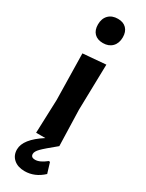

<svg xmlns="http://www.w3.org/2000/svg" viewBox="-232 -726 724 953"><g transform="rotate(30 130.5 -249.5)"><path d="M133 -693Q164 -693 181.5 -675Q199 -657 199 -625Q199 -591 179.5 -571Q160 -551 127 -551Q95 -551 77.5 -569Q60 -587 60 -619Q60 -653 79.5 -673Q99 -693 133 -693ZM63 0 70 -192 65 -456 196 -467 190 -205 196 0Q137 48 119 66.5Q101 85 101 99Q101 119 125 119Q152 119 188 90L195 91L213 150Q166 194 108 194Q69 194 45.5 173.5Q22 153 22 119Q22 60 116 0Z"/></g></svg>

Font: Alegreya Sans SC
Style: Bold
Weight: 700
Designer: Juan Pablo del Peral
Foundry: Huerta Tipografica
Version: Version 2.007